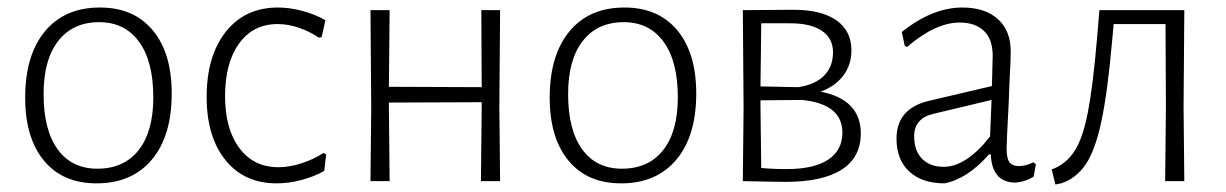

<svg xmlns="http://www.w3.org/2000/svg" viewBox="-20 -482 3263 511"><path d="M437 -233Q437 -120 384 -57Q331 6 237 6Q147 6 97 -54.5Q47 -115 47 -222Q47 -335 99.5 -398.5Q152 -462 246 -462Q336 -462 386.5 -401.5Q437 -341 437 -233ZM96 -232Q96 -136 133.5 -84.5Q171 -33 239 -33Q310 -33 349 -82.5Q388 -132 388 -223Q388 -319 350 -371Q312 -423 244 -423Q174 -423 135 -373Q96 -323 96 -232Z M846 -428 836 -383 828 -382Q805 -398 776 -408Q747 -418 719 -418Q654 -418 616.5 -366.5Q579 -315 579 -226Q579 -139 617 -88Q655 -37 721 -37Q751 -37 783 -47.5Q815 -58 841 -75L848 -71L843 -27Q816 -12 782.5 -3Q749 6 716 6Q630 6 580 -56Q530 -118 530 -224Q530 -333 581 -397.5Q632 -462 720 -462Q752 -462 786.5 -452.5Q821 -443 846 -428Z M1309 -198 1311 0H1260L1262 -195V-210L1015 -209V-198L1017 0H966L968 -195L966 -455H1017L1015 -251L1262 -250L1261 -455H1311Z M1833 -233Q1833 -120 1780 -57Q1727 6 1633 6Q1543 6 1493 -54.5Q1443 -115 1443 -222Q1443 -335 1495.5 -398.5Q1548 -462 1642 -462Q1732 -462 1782.5 -401.5Q1833 -341 1833 -233ZM1492 -232Q1492 -136 1529.5 -84.5Q1567 -33 1635 -33Q1706 -33 1745 -82.5Q1784 -132 1784 -223Q1784 -319 1746 -371Q1708 -423 1640 -423Q1570 -423 1531 -373Q1492 -323 1492 -232Z M2271 -127Q2271 -63 2220 -30.5Q2169 2 2072 2Q2043 2 1957 0L1959 -195L1957 -455L2092 -456Q2166 -456 2206 -428Q2246 -400 2246 -348Q2246 -310 2225 -281.5Q2204 -253 2164 -238Q2217 -228 2244 -200Q2271 -172 2271 -127ZM2083 -420H2006L2004 -252L2105 -250Q2150 -257 2173.5 -281Q2197 -305 2197 -343Q2197 -380 2167.5 -400Q2138 -420 2083 -420ZM2222 -129Q2222 -205 2115 -216L2004 -215V-198L2006 -35Q2035 -32 2074 -32Q2146 -32 2184 -57Q2222 -82 2222 -129Z M2670 -345Q2670 -324 2668 -289.5Q2666 -255 2665 -216Q2659 -102 2659 -87Q2659 -61 2666.5 -50.5Q2674 -40 2692 -40Q2710 -40 2730 -50L2737 -45L2731 -12Q2707 3 2680 4Q2620 2 2617 -71H2612Q2555 -6 2494 6Q2434 6 2400 -25.5Q2366 -57 2366 -113Q2366 -194 2454 -214L2620 -253L2622 -334Q2622 -377 2599 -399.5Q2576 -422 2534 -422Q2470 -422 2394 -357L2388 -360L2380 -397Q2462 -462 2541 -462Q2602 -462 2636 -431Q2670 -400 2670 -345ZM2464 -179Q2413 -167 2413 -119Q2413 -81 2434 -59.5Q2455 -38 2492 -38Q2522 -38 2553.5 -59Q2585 -80 2615 -119L2619 -216Z M3130 -198 3132 0H3081L3083 -195L3082 -418H2944L2940 -375Q2928 -238 2911.5 -160Q2895 -82 2869.5 -44.5Q2844 -7 2804 6L2789 9L2779 -31Q2817 -45 2839.5 -79.5Q2862 -114 2875.5 -184Q2889 -254 2900 -383L2906 -455H3132Z"/></svg>

Font: Luna Sans Light
Style: Regular
Weight: 300
Designer: Juan Pablo del Peral
Foundry: Huerta Tipografica
Version: Version 2.001; ttfautohint (v1.5)